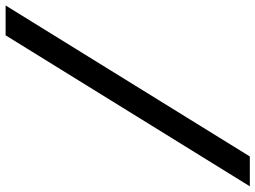

<svg xmlns="http://www.w3.org/2000/svg" viewBox="-140 -692 919 691"><g transform="rotate(90 319.5 -346.5)"><path d="M-6.3 92.8 537.1 -786.1H644.5L101.1 92.8Z"/></g></svg>

Font: Cascadia Code NF
Style: Italic
Weight: 400
Italic angle: -10°
Monospace: yes
Designer: Aaron Bell
Foundry: Saja Typeworks
Version: Version 2404.023; ttfautohint (v1.8.4)